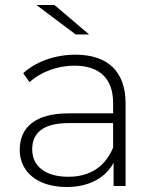

<svg xmlns="http://www.w3.org/2000/svg" viewBox="-20 -745 623 769"><path d="M59 -145C59 -56 131 4 247 4C336 4 402 -32 435 -93V0H483V-331C483 -459 411 -526 282 -526C202 -526 125 -499 73 -452L98 -416C142 -456 209 -482 278 -482C379 -482 433 -430 433 -333V-291H254C118 -291 59 -232 59 -145ZM109 -147C109 -212 152 -252 255 -252H433V-154C402 -78 341 -37 254 -37C162 -37 109 -79 109 -147ZM126 -725 283 -607H337L198 -725Z"/></svg>

Font: Montserrat Light
Style: Regular
Weight: 300
Designer: Julieta Ulanovsky
Foundry: Julieta Ulanovsky
Version: Version 7.200